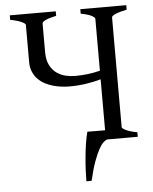

<svg xmlns="http://www.w3.org/2000/svg" viewBox="-55 -661 714 894"><g transform="rotate(-5 301.5 -214.5)"><path d="M239.3 -615.2V-594.2Q206.1 -587.4 189.7 -579.3Q173.3 -571.3 173.3 -564.5V-428.2Q173.8 -391.6 186.3 -368.2Q198.7 -344.7 217.8 -331.3Q236.8 -317.9 259.5 -312.7Q282.2 -307.6 303.7 -307.6Q333.5 -307.6 362.1 -311Q390.6 -314.5 419.9 -321.8V-564.5Q419.9 -570.3 404.8 -578.9Q389.6 -587.4 354 -594.2V-615.2H568.8V-594.2Q535.6 -587.4 516.8 -579.3Q498 -571.3 498 -564.5V-51.3Q498 -45.4 515.9 -36.6Q533.7 -27.8 568.8 -21V0H426.3Q418.9 1.5 408.9 10.3Q398.9 19 387.2 39.8Q375.5 60.5 362.5 95.7Q349.6 130.9 336.9 185.5H312.5Q312.5 165 313.7 136.2Q314.9 107.4 317.9 75.9Q320.8 44.4 325.4 13.2Q330.1 -18.1 336.9 -43.9H347.7Q356.4 -43.9 368.4 -43.7Q380.4 -43.5 394 -43.5H419.9V-281.7Q387.7 -272.5 350.3 -266.8Q313 -261.2 271.5 -261.2Q254.4 -261.2 234.9 -263.7Q215.3 -266.1 195.8 -271.7Q176.3 -277.3 158.2 -286.9Q140.1 -296.4 126.2 -310.8Q112.3 -325.2 103.8 -345Q95.2 -364.7 95.2 -390.6V-564.5Q95.2 -570.3 77.4 -578.9Q59.6 -587.4 24.4 -594.2V-615.2Z"/></g></svg>

Font: Gentium Plus CyrE
Style: Regular
Weight: 400
Designer: J. Victor Gaultney, Annie Olsen, Iska Routamaa, Becca Hirsbrunner
Foundry: SIL International
Version: Version 5.000